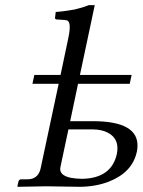

<svg xmlns="http://www.w3.org/2000/svg" viewBox="-20 -718 550 740"><path d="M430.2 -124Q442.4 -182.6 395 -207Q371.6 -218.8 339.4 -219.2H243.7L212.9 -74.2Q206.1 -42.5 252.9 -32.7Q271.5 -29.3 296.4 -28.8Q409.2 -30.8 430.2 -124ZM345.2 -698.2 288.1 -429.2H487.3L480 -395H280.8L250.5 -251H337.4Q515.1 -251 509.8 -151.9Q509.3 -142.1 507.3 -132.8Q490.2 -53.7 399.9 -18.1Q349.1 1.5 287.6 2Q262.2 2 222.7 1Q182.6 0 158.2 0L48.3 2L46.9 0L51.3 -19Q54.2 -26.4 60.5 -26.9H85Q125 -26.9 135.3 -64Q136.2 -68.4 137.2 -71.8L206.1 -395H105L112.3 -429.2H213.4L243.7 -573.2Q256.3 -633.8 237.8 -639.6Q233.4 -640.6 228 -641.1L196.8 -643.1Q192.4 -645 191.9 -647.9L194.8 -671.9Q221.2 -673.3 266.6 -681.2Q296.9 -688 322.3 -698.2Z"/></svg>

Font: Linux Biolinum Slanted O
Style: Slanted
Weight: 400
Designer: Philipp H. Poll
Foundry: Philipp H. Poll
Version: Version 1.0.4